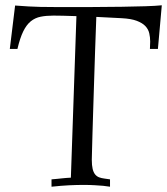

<svg xmlns="http://www.w3.org/2000/svg" viewBox="-20 -706 632 726"><path d="M269 -645Q241.2 -646 218.5 -646.5Q195.8 -647 182.1 -647Q154.8 -647 133.8 -642.8Q112.8 -638.7 96.4 -625.5Q80.1 -612.3 67.9 -587.4Q55.7 -562.5 45.9 -521H17.1L37.1 -685.1Q92.8 -680.7 132.6 -679.9Q172.4 -679.2 203.1 -679.2Q269.5 -679.2 329.8 -679.4Q390.1 -679.7 440.4 -680.4Q490.7 -681.2 529.5 -682.4Q568.4 -683.6 591.8 -686L577.1 -521H546.9Q546.9 -526.4 547.4 -534.9Q547.9 -543.5 547.9 -548.8Q547.9 -564.9 544.4 -580.1Q541 -595.2 529.8 -607.2Q518.6 -619.1 497.3 -627.2Q476.1 -635.3 439.9 -637.2L344.2 -642.1Q341.8 -577.6 339.6 -514.6Q337.4 -451.7 335.7 -394Q334 -336.4 332.3 -286.1Q330.6 -235.8 329.6 -197.3Q328.6 -158.7 327.9 -133.8Q327.1 -108.9 327.1 -102.1Q327.1 -80.6 330.3 -67.4Q333.5 -54.2 339.6 -46.6Q345.7 -39.1 354.5 -35.6Q363.3 -32.2 375 -30.8L396 -27.8V0Q385.3 -1.5 370.1 -3.4Q357.4 -4.4 338.9 -5.6Q320.3 -6.8 295.9 -6.8Q271 -6.8 241.2 -5.4Q211.4 -3.9 174.8 0V-27.8Q187.5 -28.8 197.3 -29.8Q207 -30.8 215.3 -31.7Q223.6 -32.7 231.4 -33.2Q239.3 -33.7 248 -34.2Z"/></svg>

Font: Simonetta
Style: Regular
Weight: 400
Designer: Gayaneh Bagdasaryan
Foundry: BrownFox
Version: Version 1.001